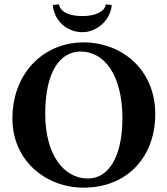

<svg xmlns="http://www.w3.org/2000/svg" viewBox="-20 -853 770 883"><path d="M694 -329C694 -528 546 -658 363 -658C263 -658 176 -615 118 -546C66 -484 37 -401 37 -309C37 -111 194 10 364 10C467 10 551 -27 608 -89C663 -149 694 -231 694 -329ZM351 -616C458 -616 543 -511 543 -308C543 -142 485 -32 384 -32C274 -32 188 -141 188 -329C188 -533 262 -616 351 -616ZM494 -830 467 -833C460 -794 408 -779 359 -779C306 -779 259 -794 251 -833L223 -830C228 -760 286 -705 359 -705C425 -705 488 -759 494 -830Z"/></svg>

Font: Libertinus Serif
Style: Bold
Weight: 700
Designer: Philipp H. Poll, Khaled Hosny
Foundry: Caleb Maclennan
Version: Version 7.050;RELEASE